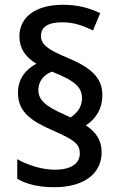

<svg xmlns="http://www.w3.org/2000/svg" viewBox="-20 -784 503 801"><path d="M55 -398C55 -318 106 -281 202 -239C293 -199 313 -182 313 -144C313 -106 283 -76 208 -76C155 -76 93 -96 52 -120V-38C92 -15 142 -3 206 -3C330 -3 404 -59 404 -149C404 -198 381 -233 338 -261C376 -285 407 -326 407 -388C407 -463 355 -504 259 -544C180 -577 151 -598 151 -634C151 -670 178 -691 240 -691C288 -691 326 -677 368 -657L398 -729C351 -751 306 -764 242 -764C130 -764 61 -714 61 -632C61 -582 86 -546 132 -518C89 -496 55 -456 55 -398ZM140 -409C140 -446 165 -474 197 -485C296 -446 322 -419 322 -373C322 -336 300 -311 274 -294L249 -306C171 -340 140 -366 140 -409Z"/></svg>

Font: Noto Sans Lao Looped SemiCondensed Medium
Style: Regular
Weight: 500
Width: 4
Designer: Mark Frömberg, Ben Mitchell
Foundry: The Fontpad Ltd
Version: Version 1.002